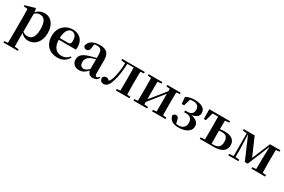

<svg xmlns="http://www.w3.org/2000/svg" viewBox="121 -1836 5003 3380"><g transform="rotate(30 2623.0 -146.5)"><path d="M395 16C527 16 632 -93 632 -271C632 -449 538 -552 416 -552C351 -552 291 -528 245 -474L237 -541L224 -550L30 -495V-471L109 -464C111 -415 112 -375 112 -309V14L110 224L37 231V259H331V231L247 222L245 13V-55C289 -5 340 16 395 16ZM247 -445C286 -483 318 -491 353 -491C436 -491 487 -429 487 -270C487 -104 428 -47 347 -47C308 -47 278 -55 247 -82Z M991 16C1090 16 1165 -29 1207 -110L1189 -123C1154 -76 1107 -48 1036 -48C936 -48 861 -113 857 -270H1204C1208 -288 1210 -306 1210 -331C1210 -455 1131 -552 984 -552C842 -552 715 -449 715 -269C715 -84 829 16 991 16ZM857 -305C862 -452 915 -518 979 -518C1043 -518 1083 -468 1083 -380C1083 -326 1071 -305 1028 -305Z M1709 15C1765 15 1801 -5 1825 -53L1808 -67C1790 -41 1778 -34 1763 -34C1741 -34 1729 -48 1729 -95V-356C1729 -494 1671 -552 1538 -552C1397 -552 1315 -496 1302 -406C1310 -376 1332 -360 1363 -360C1397 -360 1425 -382 1429 -439L1438 -512C1458 -516 1475 -518 1493 -518C1570 -518 1598 -488 1598 -381V-327L1488 -298C1336 -255 1286 -204 1286 -118C1286 -34 1346 16 1430 16C1506 16 1547 -16 1601 -74C1614 -18 1648 15 1709 15ZM1598 -104C1549 -57 1520 -45 1493 -45C1444 -45 1412 -75 1412 -136C1412 -203 1449 -248 1520 -277C1540 -284 1568 -293 1598 -301Z M2243 0H2452V-30L2383 -36C2381 -94 2380 -179 2380 -235V-301C2380 -357 2381 -442 2383 -500L2452 -507V-536H1992V-507L2076 -497C2072 -365 2055 -255 2025 -164C2013 -127 1999 -104 1980 -86C1960 -107 1941 -118 1917 -118C1887 -118 1862 -105 1849 -74C1849 -18 1879 11 1925 11C1983 11 2029 -25 2065 -155C2094 -249 2110 -368 2115 -506H2244L2246 -301V-235L2244 -36L2174 -30V0Z M2909 -507 2981 -499V-450L2839 -274L2731 -142V-498L2810 -507V-536H2530V-507L2601 -500C2602 -442 2603 -357 2603 -301V-235C2603 -179 2602 -94 2601 -36L2530 -30V0H2810V-30L2731 -38V-87L2868 -258L2981 -398V-37L2909 -30V0H3182V-30L3112 -36L3110 -235V-301L3112 -500L3182 -507V-536H2909Z M3449 16C3606 16 3699 -53 3699 -143C3699 -212 3658 -267 3540 -289C3645 -307 3684 -351 3683 -412C3683 -500 3603 -552 3459 -552C3392 -552 3340 -539 3284 -510L3297 -373H3345L3386 -512C3405 -516 3426 -518 3450 -518C3527 -518 3569 -482 3570 -411C3570 -342 3534 -304 3453 -304H3406V-269H3454C3540 -269 3573 -212 3573 -145C3573 -66 3523 -17 3439 -17C3419 -17 3403 -18 3388 -20L3370 -94C3361 -142 3337 -156 3308 -156C3285 -156 3261 -142 3253 -112C3272 -27 3339 16 3449 16Z M3879 0H4160C4341 0 4407 -72 4407 -172C4407 -270 4342 -333 4198 -333C4167 -333 4134 -330 4100 -326L4103 -499L4186 -507V-536H3764L3766 -339H3808L3851 -500H3963L3965 -301V-235L3963 -37L3879 -30ZM4100 -295C4118 -297 4137 -298 4157 -298C4240 -298 4281 -263 4281 -166C4281 -72 4233 -30 4140 -30H4103C4101 -87 4100 -177 4100 -235Z M4546 0H4665V-30L4585 -36V-220L4574 -498L4770 -43H4828L5014 -495L5007 -218L5005 -37L4929 -30V0H5208V-30L5137 -37C5136 -94 5135 -179 5135 -235V-301C5135 -356 5136 -442 5137 -500L5208 -507V-536H4997L4845 -170L4686 -536H4464V-507L4546 -498V-36L4460 -30V0Z"/></g></svg>

Font: Noto Serif CJK KR
Style: Bold
Weight: 700
Designer: Ryoko NISHIZUKA 西塚涼子 (kana & ideographs); Frank Grießhammer (Latin, Greek & Cyrillic); Wenlong ZHANG 张文龙 (bopomofo); San
Foundry: Adobe
Version: Version 2.001;hotconv 1.1.0;makeotfexe 2.6.0